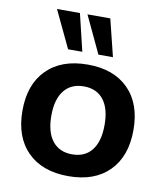

<svg xmlns="http://www.w3.org/2000/svg" viewBox="-88 -867 815 950"><g transform="rotate(10 319.5 -391.5)"><path d="M40 -269.8Q40 -401.9 114 -475.8Q187.9 -549.8 319.6 -549.8Q450.6 -549.8 524.1 -475.8Q597.7 -401.9 597.7 -269.8Q597.7 -137.5 524.1 -63.4Q450.6 10.7 319.6 10.7Q187.9 10.7 114 -63.4Q40 -137.5 40 -269.8ZM452.6 -270Q452.6 -352.1 418.1 -396.1Q383.5 -440.2 319.2 -440.2Q254.9 -440.2 220 -396.1Q185.1 -352.1 185.1 -270Q185.1 -187.3 220 -143.1Q254.9 -98.9 319.2 -98.9Q383.5 -98.9 418.1 -143.1Q452.6 -187.3 452.6 -270ZM274.2 -794.2H388.9L435.1 -607.4H362.1ZM121.1 -794.2H236.3L281.2 -607.4H209.7Z"/></g></svg>

Font: Min Sans VF VF
Style: Regular
Weight: 400
Designer: Jinseong-Kim, NotoSansCJK, Nunito
Foundry: Jinseong-Kim
Version: Version 1.420;Glyphs 3.1.2 (3151)